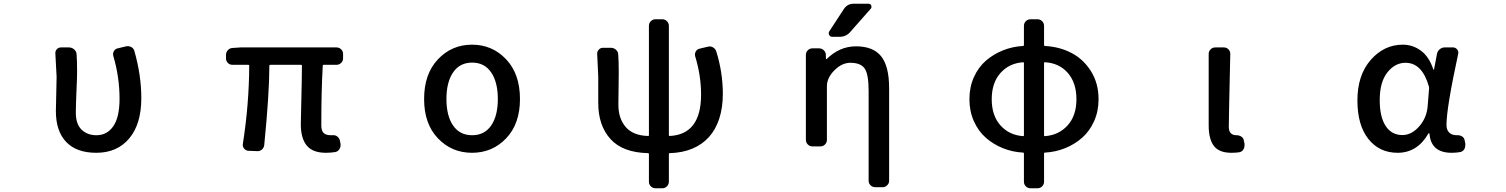

<svg xmlns="http://www.w3.org/2000/svg" viewBox="-20 -803 8040 1025"><path d="M494.1 12.7Q388.7 12.7 333.5 -44.9Q278.3 -102.5 278.3 -210Q278.3 -240.2 280.3 -301.8Q282.2 -363.3 282.2 -393.6L275.4 -519.5Q275.4 -531.2 283.2 -540Q292 -549.8 305.7 -549.8H348.6Q363.3 -549.8 375 -540Q386.7 -530.3 388.7 -515.6Q391.6 -481.4 391.6 -418.9Q391.6 -392.6 388.2 -315.4Q384.8 -238.3 384.8 -202.1Q384.8 -140.6 415.5 -110.8Q446.3 -81.1 495.1 -81.1Q551.8 -81.1 585 -129.4Q618.2 -177.7 618.2 -275.4Q618.2 -391.6 585 -503.9Q581.1 -517.6 587.9 -529.8Q594.7 -542 608.4 -544.9L653.3 -555.7Q658.2 -556.6 662.1 -556.6Q671.9 -556.6 680.7 -551.8Q693.4 -544.9 697.3 -531.2Q734.4 -401.4 734.4 -279.3Q734.4 -140.6 669.9 -64Q605.5 12.7 494.1 12.7Z M1719.7 12.7Q1649.4 12.7 1617.7 -25.9Q1585.9 -64.5 1585.9 -139.6Q1585.9 -163.1 1588.9 -278.8Q1591.8 -394.5 1591.8 -452.1Q1591.8 -457 1587.9 -457H1422.9Q1418 -457 1418 -453.1Q1418 -303.7 1390.6 -28.3Q1388.7 -13.7 1377.9 -4.4Q1367.2 4.9 1352.5 3.9L1305.7 2Q1292 1 1283.2 -9.8Q1274.4 -20.5 1276.4 -34.2Q1309.6 -246.1 1310.5 -452.1Q1310.5 -457 1305.7 -457H1220.7Q1206.1 -457 1196.3 -467.3Q1186.5 -477.5 1186.5 -491.2V-509.8Q1186.5 -524.4 1196.3 -535.2Q1206.1 -545.9 1220.7 -546.9L1264.6 -549.8H1776.4Q1791 -549.8 1801.3 -539.6Q1811.5 -529.3 1811.5 -515.6V-491.2Q1811.5 -477.5 1801.3 -467.3Q1791 -457 1776.4 -457H1707Q1703.1 -457 1703.1 -452.1Q1695.3 -320.3 1695.3 -133.8Q1695.3 -105.5 1707.5 -93.3Q1719.7 -81.1 1746.1 -81.1Q1750 -81.1 1754.9 -81.1Q1769.5 -83 1780.8 -74.2Q1792 -65.4 1794.9 -51.8L1797.9 -34.2Q1799.8 -19.5 1792 -6.8Q1784.2 5.9 1769.5 8.8Q1746.1 12.7 1719.7 12.7Z M2500 12.7Q2391.6 12.7 2317.9 -64.5Q2244.1 -141.6 2244.1 -274.4Q2244.1 -408.2 2317.9 -486.3Q2391.6 -564.5 2500 -564.5Q2608.4 -564.5 2682.1 -486.3Q2755.9 -408.2 2755.9 -274.4Q2755.9 -141.6 2682.1 -64.5Q2608.4 12.7 2500 12.7ZM2637.7 -274.4Q2637.7 -364.3 2602.1 -416.5Q2566.4 -468.8 2500.5 -468.8Q2434.6 -468.8 2398.9 -416.5Q2363.3 -364.3 2363.3 -274.4Q2363.3 -184.6 2398.9 -132.8Q2434.6 -81.1 2500.5 -81.1Q2566.4 -81.1 2602.1 -132.8Q2637.7 -184.6 2637.7 -274.4Z M3691.4 -502Q3687.5 -515.6 3694.3 -527.8Q3701.2 -540 3713.9 -543L3758.8 -553.7Q3773.4 -557.6 3786.1 -550.3Q3798.8 -543 3803.7 -529.3Q3838.9 -416 3838.9 -301.8Q3838.9 -228.5 3819.8 -169.9Q3800.8 -111.3 3764.6 -71.3Q3728.5 -31.2 3675.8 -9.3Q3623 12.7 3554.7 14.6Q3550.8 14.6 3550.8 19.5V167Q3550.8 181.6 3540.5 191.9Q3530.3 202.1 3515.6 202.1H3479.5Q3464.8 202.1 3454.6 191.9Q3444.3 181.6 3444.3 167V19.5Q3444.3 14.6 3440.4 14.6Q3304.7 11.7 3239.3 -60.5Q3173.8 -132.8 3173.8 -252.9V-392.6L3168 -517.6Q3168 -528.3 3176.8 -538.1Q3185.5 -547.9 3199.2 -547.9H3241.2Q3255.9 -547.9 3267.6 -538.1Q3279.3 -528.3 3280.3 -513.7Q3283.2 -479.5 3283.2 -417Q3283.2 -387.7 3282.2 -324.7Q3281.2 -261.7 3281.2 -245.1Q3281.2 -169.9 3320.8 -124.5Q3360.4 -79.1 3440.4 -77.1Q3444.3 -77.1 3444.3 -81.1V-665Q3444.3 -679.7 3454.6 -689.9Q3464.8 -700.2 3479.5 -700.2H3515.6Q3530.3 -700.2 3540.5 -689.9Q3550.8 -679.7 3550.8 -665V-81.1Q3550.8 -77.1 3554.7 -77.1Q3722.7 -85 3722.7 -297.9Q3722.7 -399.4 3691.4 -502Z M4484.4 -753.9Q4502.9 -783.2 4538.1 -783.2H4616.2Q4627 -783.2 4630.9 -773.9Q4634.8 -764.6 4628.9 -756.8L4519.5 -632.8Q4497.1 -606.4 4461.9 -606.4H4422.9Q4412.1 -606.4 4406.7 -616.2Q4401.4 -626 4407.2 -635.7ZM4726.6 -332V162.1Q4726.6 175.8 4716.3 186Q4706.1 196.3 4692.4 196.3H4651.4Q4637.7 196.3 4627.4 186Q4617.2 175.8 4617.2 162.1V-318.4Q4617.2 -406.2 4596.2 -437Q4575.2 -467.8 4519.5 -467.8Q4474.6 -467.8 4434.6 -427.7Q4394.5 -387.7 4394.5 -342.8V-56.6Q4394.5 -42 4384.3 -31.7Q4374 -21.5 4360.4 -21.5H4317.4Q4302.7 -21.5 4292.5 -31.7Q4282.2 -42 4282.2 -56.6V-509.8Q4282.2 -524.4 4292.5 -534.7Q4302.7 -544.9 4317.4 -544.9H4352.5Q4367.2 -544.9 4377.9 -534.7Q4388.7 -524.4 4388.7 -510.7L4389.6 -488.3Q4389.6 -487.3 4390.6 -486.8Q4391.6 -486.3 4392.6 -487.3Q4461.9 -555.7 4549.8 -555.7Q4641.6 -555.7 4684.1 -502.4Q4726.6 -449.2 4726.6 -332Z M5557.6 -470.7Q5553.7 -470.7 5553.7 -466.8V-80.1Q5553.7 -76.2 5557.6 -76.2Q5631.8 -81.1 5679.2 -133.3Q5726.6 -185.5 5726.6 -273.4Q5726.6 -361.3 5680.2 -414.1Q5633.8 -466.8 5557.6 -470.7ZM5442.4 -76.2Q5446.3 -76.2 5446.3 -80.1V-466.8Q5446.3 -470.7 5442.4 -470.7Q5368.2 -465.8 5321.3 -413.6Q5274.4 -361.3 5274.4 -273.4Q5274.4 -185.5 5321.3 -133.3Q5368.2 -81.1 5442.4 -76.2ZM5518.6 -700.2Q5533.2 -700.2 5543.5 -689.9Q5553.7 -679.7 5553.7 -665V-562.5Q5553.7 -558.6 5557.6 -557.6Q5635.7 -553.7 5699.7 -520.5Q5763.7 -487.3 5804.2 -422.9Q5844.7 -358.4 5844.7 -273.4Q5844.7 -209 5820.8 -155.8Q5796.9 -102.5 5756.8 -67.4Q5716.8 -32.2 5665.5 -11.7Q5614.3 8.8 5557.6 11.7Q5553.7 11.7 5553.7 16.6V167Q5553.7 181.6 5543.5 191.9Q5533.2 202.1 5518.6 202.1H5481.4Q5466.8 202.1 5456.5 191.9Q5446.3 181.6 5446.3 167V16.6Q5446.3 11.7 5442.4 11.7Q5385.7 8.8 5334.5 -11.7Q5283.2 -32.2 5243.2 -67.4Q5203.1 -102.5 5179.2 -155.8Q5155.3 -209 5155.3 -273.4Q5155.3 -337.9 5179.2 -391.1Q5203.1 -444.3 5243.2 -479Q5283.2 -513.7 5334.5 -534.2Q5385.7 -554.7 5442.4 -557.6Q5446.3 -558.6 5446.3 -562.5V-665Q5446.3 -679.7 5456.5 -689.9Q5466.8 -700.2 5481.4 -700.2Z M6553.7 12.7Q6488.3 12.7 6460.4 -23.9Q6432.6 -60.5 6432.6 -132.8V-515.6Q6432.6 -529.3 6442.9 -539.6Q6453.1 -549.8 6467.8 -549.8H6513.7Q6528.3 -549.8 6538.1 -539.6Q6547.9 -529.3 6547.9 -515.6Q6540 -166 6540 -126Q6540 -81.1 6581.1 -81.1Q6595.7 -81.1 6606.9 -73.7Q6618.2 -66.4 6620.1 -53.7L6624 -35.2Q6624 -31.2 6624 -27.3Q6624 -16.6 6619.1 -6.8Q6611.3 6.8 6596.7 9.8Q6578.1 12.7 6553.7 12.7Z M7441.4 12.7Q7343.8 12.7 7285.2 -61Q7226.6 -134.8 7226.6 -266.6Q7226.6 -402.3 7297.9 -483.4Q7369.1 -564.5 7468.8 -564.5Q7522.5 -564.5 7565.9 -532.2Q7609.4 -500 7631.8 -432.6Q7632.8 -430.7 7634.3 -430.7Q7635.7 -430.7 7635.7 -432.6L7651.4 -515.6Q7654.3 -530.3 7666 -540Q7677.7 -549.8 7692.4 -549.8H7737.3Q7750 -549.8 7758.8 -539.6Q7767.6 -529.3 7764.6 -515.6Q7702.1 -226.6 7702.1 -135.7Q7702.1 -109.4 7716.8 -95.2Q7731.4 -81.1 7755.9 -81.1Q7757.8 -81.1 7758.8 -81.1Q7773.4 -82 7785.2 -74.7Q7796.9 -67.4 7798.8 -54.7L7802.7 -36.1Q7802.7 -32.2 7802.7 -28.3Q7802.7 -17.6 7797.9 -7.8Q7790 5.9 7775.4 8.8Q7754.9 12.7 7729.5 12.7Q7619.1 12.7 7611.3 -89.8Q7610.4 -91.8 7608.4 -91.8Q7606.4 -91.8 7605.5 -89.8Q7545.9 12.7 7441.4 12.7ZM7466.8 -82Q7515.6 -82 7556.2 -127.9Q7596.7 -173.8 7601.6 -236.3L7609.4 -333Q7609.4 -336.9 7608.4 -340.8Q7572.3 -467.8 7483.4 -467.8Q7426.8 -467.8 7386.2 -416Q7345.7 -364.3 7345.7 -268.6Q7345.7 -178.7 7377.4 -130.4Q7409.2 -82 7466.8 -82Z"/></svg>

Font: Gen Jyuu Gothic L Monospace Medium
Style: Regular
Weight: 500
Designer: [Source Han Sans]
Ryoko NISHIZUKA  (kana & ideographs); Paul D. Hunt (Latin, Greek & Cyrillic); Wenlong ZHANG  (bopomofo
Version: Version 1.002.20150607